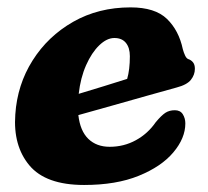

<svg xmlns="http://www.w3.org/2000/svg" viewBox="-20 -500 577 533"><path d="M494.5 -157.5Q494.5 -116.5 461.2 -77Q428 -37.5 365.2 -12Q302.5 13.5 213.5 13.5Q107 13.5 61.5 -41Q16 -95.5 22.5 -182.5Q28 -265 70.5 -332.2Q113 -399.5 183.2 -439.5Q253.5 -479.5 342.5 -479.5Q410.5 -479.5 443.5 -447.5Q476.5 -415.5 487.5 -363.5Q490 -354 493.8 -346Q497.5 -338 502.5 -336Q510.5 -333.5 515.8 -327Q521 -320.5 521 -309Q521 -292.5 510 -278.5Q499 -264.5 470 -257Q435.5 -247.5 387.5 -234Q339.5 -220.5 289.2 -206.2Q239 -192 197.5 -180.5Q202.5 -136.5 225.2 -114.5Q248 -92.5 284.5 -92.5Q324 -92.5 357.2 -110.8Q390.5 -129 412.5 -161Q428 -179.5 439 -186.8Q450 -194 465.5 -194Q480.5 -194 487.5 -182.8Q494.5 -171.5 494.5 -157.5ZM297.5 -394.5Q276.5 -394.5 255.5 -374.2Q234.5 -354 219 -319Q203.5 -284 198.5 -239.5Q232 -249.5 268.5 -260.8Q305 -272 333 -281Q340.5 -306.5 340.5 -344Q340.5 -367.5 329.5 -381Q318.5 -394.5 297.5 -394.5Z"/></svg>

Font: Fraunces 9pt S100
Style: Bold Italic
Weight: 700
Italic angle: -16°
Version: Version 1.000; ttfautohint (v1.8.3)